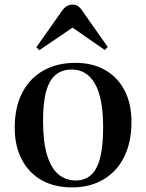

<svg xmlns="http://www.w3.org/2000/svg" viewBox="-20 -800 635 834"><path d="M293 14Q217 14 161.5 -17Q106 -48 75 -106.5Q44 -165 44 -245Q44 -334 76.5 -397Q109 -460 168.5 -493.5Q228 -527 308 -527Q381 -527 435.5 -496.5Q490 -466 520.5 -408.5Q551 -351 551 -270Q551 -183 519.5 -119Q488 -55 429.5 -20.5Q371 14 293 14ZM309 -16Q348 -16 374.5 -39Q401 -62 414.5 -112.5Q428 -163 428 -246Q428 -313 418.5 -361Q409 -409 391 -439Q373 -469 348 -483.5Q323 -498 291 -498Q251 -498 223 -476Q195 -454 181 -405Q167 -356 167 -275Q167 -184 184.5 -126.5Q202 -69 234 -42.5Q266 -16 309 -16ZM151 -582 138 -595 250 -754Q260 -768 271.5 -774Q283 -780 295 -780Q304 -780 311 -777.5Q318 -775 325.5 -768Q333 -761 341 -748L448 -596L435 -583L295 -680Z"/></svg>

Font: Literata 60pt Medium
Style: Regular
Weight: 500
Designer: Latin by Veronika Burian and Jose Scaglione. Greek by Irene Vlachou. Cyrillic by Vera Evstafieva.
Foundry: TypeTogether
Version: Version 3.103;gftools[0.9.29]